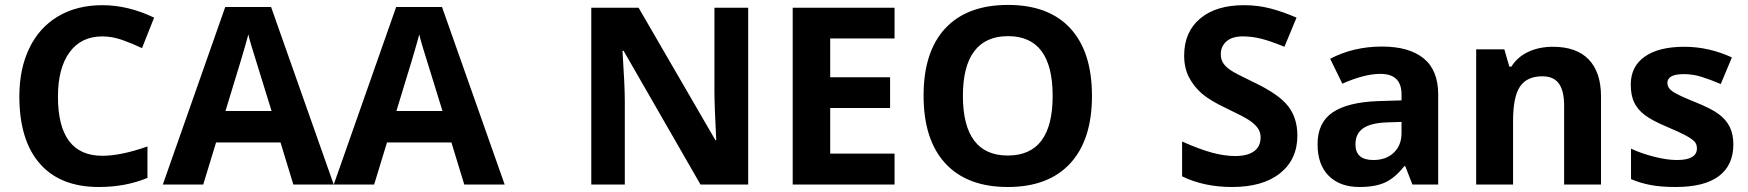

<svg xmlns="http://www.w3.org/2000/svg" viewBox="-20 -745 7055 775"><path d="M393.1 -598.1Q307.6 -598.1 260.7 -533.9Q213.9 -469.7 213.9 -355Q213.9 -116.2 393.1 -116.2Q468.3 -116.2 575.2 -153.8V-26.9Q487.3 9.8 378.9 9.8Q223.1 9.8 140.6 -84.7Q58.1 -179.2 58.1 -356Q58.1 -467.3 98.6 -551Q139.2 -634.8 215.1 -679.4Q291 -724.1 393.1 -724.1Q497.1 -724.1 602.1 -673.8L553.2 -550.8Q513.2 -569.8 472.7 -584Q432.1 -598.1 393.1 -598.1Z M1164.1 0 1112.3 -169.9H852.1L800.3 0H637.2L889.2 -716.8H1074.2L1327.1 0ZM1076.2 -296.9Q1004.4 -527.8 995.4 -558.1Q986.3 -588.4 982.4 -606Q966.3 -543.5 890.1 -296.9Z M1854 0 1802.2 -169.9H1542L1490.2 0H1327.1L1579.1 -716.8H1764.2L2017.1 0ZM1766.1 -296.9Q1694.3 -527.8 1685.3 -558.1Q1676.3 -588.4 1672.4 -606Q1656.2 -543.5 1580.1 -296.9Z M3000 0H2807.6L2497.1 -540H2492.7Q2502 -397 2502 -335.9V0H2366.7V-713.9H2557.6L2867.7 -179.2H2871.1Q2863.8 -318.4 2863.8 -376V-713.9H3000Z M3590.8 0H3179.7V-713.9H3590.8V-589.8H3331.1V-433.1H3572.8V-309.1H3331.1V-125H3590.8Z M4387.7 -357.9Q4387.7 -180.7 4299.8 -85.4Q4211.9 9.8 4047.9 9.8Q3883.8 9.8 3795.9 -85.4Q3708 -180.7 3708 -358.9Q3708 -537.1 3796.1 -631.1Q3884.3 -725.1 4048.8 -725.1Q4213.4 -725.1 4300.5 -630.4Q4387.7 -535.6 4387.7 -357.9ZM3866.7 -357.9Q3866.7 -238.3 3912.1 -177.7Q3957.5 -117.2 4047.9 -117.2Q4229 -117.2 4229 -357.9Q4229 -599.1 4048.8 -599.1Q3958.5 -599.1 3912.6 -538.3Q3866.7 -477.5 3866.7 -357.9Z M5216.8 -198.2Q5216.8 -101.6 5147.2 -45.9Q5077.6 9.8 4953.6 9.8Q4839.4 9.8 4751.5 -33.2V-173.8Q4823.7 -141.6 4873.8 -128.4Q4923.8 -115.2 4965.3 -115.2Q5015.1 -115.2 5041.7 -134.3Q5068.4 -153.3 5068.4 -190.9Q5068.4 -211.9 5056.6 -228.3Q5044.9 -244.6 5022.2 -259.8Q4999.5 -274.9 4929.7 -308.1Q4864.3 -338.9 4831.5 -367.2Q4798.8 -395.5 4779.3 -433.1Q4759.8 -470.7 4759.8 -521Q4759.8 -615.7 4824 -669.9Q4888.2 -724.1 5001.5 -724.1Q5057.1 -724.1 5107.7 -710.9Q5158.2 -697.8 5213.4 -673.8L5164.6 -556.2Q5107.4 -579.6 5070.1 -588.9Q5032.7 -598.1 4996.6 -598.1Q4953.6 -598.1 4930.7 -578.1Q4907.7 -558.1 4907.7 -525.9Q4907.7 -505.9 4917 -491Q4926.3 -476.1 4946.5 -462.2Q4966.8 -448.2 5042.5 -412.1Q5142.6 -364.3 5179.7 -316.2Q5216.8 -268.1 5216.8 -198.2Z M5681.2 0 5652.3 -74.2H5648.4Q5610.8 -26.9 5571 -8.5Q5531.2 9.8 5467.3 9.8Q5388.7 9.8 5343.5 -35.2Q5298.3 -80.1 5298.3 -163.1Q5298.3 -250 5359.1 -291.3Q5419.9 -332.5 5542.5 -336.9L5637.2 -339.8V-363.8Q5637.2 -446.8 5552.2 -446.8Q5486.8 -446.8 5398.4 -407.2L5349.1 -507.8Q5443.4 -557.1 5558.1 -557.1Q5668 -557.1 5726.6 -509.3Q5785.2 -461.4 5785.2 -363.8V0ZM5637.2 -252.9 5579.6 -251Q5514.6 -249 5482.9 -227.5Q5451.2 -206.1 5451.2 -162.1Q5451.2 -99.1 5523.4 -99.1Q5575.2 -99.1 5606.2 -128.9Q5637.2 -158.7 5637.2 -208Z M6442.4 0H6293.5V-318.8Q6293.5 -377.9 6272.5 -407.5Q6251.5 -437 6205.6 -437Q6143.1 -437 6115.2 -395.3Q6087.4 -353.5 6087.4 -256.8V0H5938.5V-545.9H6052.2L6072.3 -476.1H6080.6Q6105.5 -515.6 6149.2 -535.9Q6192.9 -556.2 6248.5 -556.2Q6343.8 -556.2 6393.1 -504.6Q6442.4 -453.1 6442.4 -356Z M6976.6 -162.1Q6976.6 -78.1 6918.2 -34.2Q6859.9 9.8 6743.7 9.8Q6684.1 9.8 6642.1 1.7Q6600.1 -6.3 6563.5 -22V-145Q6605 -125.5 6657 -112.3Q6709 -99.1 6748.5 -99.1Q6829.6 -99.1 6829.6 -146Q6829.6 -163.6 6818.8 -174.6Q6808.1 -185.5 6781.7 -199.5Q6755.4 -213.4 6711.4 -231.9Q6648.4 -258.3 6618.9 -280.8Q6589.4 -303.2 6575.9 -332.3Q6562.5 -361.3 6562.5 -403.8Q6562.5 -476.6 6618.9 -516.4Q6675.3 -556.2 6778.8 -556.2Q6877.4 -556.2 6970.7 -513.2L6925.8 -405.8Q6884.8 -423.3 6849.1 -434.6Q6813.5 -445.8 6776.4 -445.8Q6710.4 -445.8 6710.4 -410.2Q6710.4 -390.1 6731.7 -375.5Q6752.9 -360.8 6824.7 -332Q6888.7 -306.2 6918.5 -283.7Q6948.2 -261.2 6962.4 -231.9Q6976.6 -202.6 6976.6 -162.1Z"/></svg>

Font: CAA NEO Sans
Style: Bold
Weight: 700
Version: Version 1.10